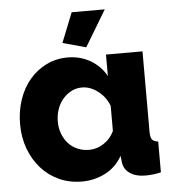

<svg xmlns="http://www.w3.org/2000/svg" viewBox="-53 -779 759 838"><g transform="rotate(-5 327.0 -360.0)"><path d="M273 10Q219 10 173.5 -10.5Q128 -31 95 -68Q62 -105 43.5 -154.5Q25 -204 25 -263Q25 -320 42 -370Q59 -420 90 -456.5Q121 -493 163.5 -514Q206 -535 257 -535Q312 -535 356.5 -509Q401 -483 425 -439V-533H585V-180Q585 -156 592.5 -146.5Q600 -137 619 -135V0Q597 5 581 6.5Q565 8 551 8Q509 8 483 -10Q457 -27 453 -60L450 -87Q422 -38 374.5 -14Q327 10 273 10ZM316 -125Q349 -125 379.5 -144.5Q410 -164 426 -198V-308Q411 -348 377.5 -373.5Q344 -399 308 -399Q282 -399 260.5 -387.5Q239 -376 223 -357Q207 -338 198.5 -313Q190 -288 190 -260Q190 -231 199.5 -206Q209 -181 225.5 -163Q242 -145 265.5 -135Q289 -125 316 -125ZM342 -572 240 -600 292 -730H437Z"/></g></svg>

Font: Oxford Sans
Style: Regular
Weight: 800
Designer: Matt McInerney, Pablo Impallari, Rodrigo Fuenzalida
Foundry: Matt McInerney, Pablo Impallari, Rodrigo Fuenzalida
Version: Version 3.000g; ttfautohint (v1.5) -l 8 -r 28 -G 28 -x 14 -D